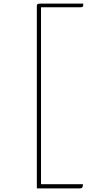

<svg xmlns="http://www.w3.org/2000/svg" viewBox="-20 -841 490 1058"><path d="M183 197V-808Q183 -814 185 -816.5Q187 -819 191.5 -820Q196 -821 203 -821H439Q439 -812 438 -808Q437 -804 433.5 -802.5Q430 -801 421 -801H206V174H437Q437 185 434.5 190Q432 195 428 196Q424 197 418 197Z"/></svg>

Font: Yanone Kaffeesatz ExtraLight
Style: Regular
Weight: 200
Designer: Yanone (Cyrillic: Daniel Pouzeot, Huerta Tipografica, and Cyreal)
Foundry: Yanone
Version: Version 2.003